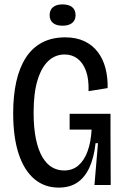

<svg xmlns="http://www.w3.org/2000/svg" viewBox="-20 -842 567 874"><path d="M247 12Q183 12 136.5 -27Q90 -66 65 -141.5Q40 -217 40 -327Q40 -406 54 -469.5Q68 -533 97 -578.5Q126 -624 171 -648Q216 -672 277 -672Q327 -672 364 -654.5Q401 -637 425 -605.5Q449 -574 460 -532Q471 -490 470 -441L383 -427Q385 -482 371.5 -519Q358 -556 333 -575Q308 -594 274 -594Q232 -594 200.5 -565Q169 -536 151 -477.5Q133 -419 133 -330Q133 -260 143.5 -209.5Q154 -159 173 -127Q192 -95 217 -80.5Q242 -66 272 -66Q310 -66 336.5 -88.5Q363 -111 378.5 -153Q394 -195 397 -252H297V-324H483V-229L484 0H410L426 -190H415Q408 -126 387.5 -80.5Q367 -35 332.5 -11.5Q298 12 247 12ZM265 -725Q236 -725 221 -737.5Q206 -750 206 -773Q206 -797 221.5 -809.5Q237 -822 264 -822Q293 -822 308.5 -809.5Q324 -797 324 -773Q324 -750 308.5 -737.5Q293 -725 265 -725Z"/></svg>

Font: Bricolage Grotesque 72pt SemiCondensed
Style: Regular
Weight: 400
Width: 4
Designer: Mathieu Triay
Foundry: Atelier Triay
Version: Version 1.001;gftools[0.9.33.dev8+g029e19f]